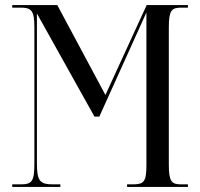

<svg xmlns="http://www.w3.org/2000/svg" viewBox="-20 -734 786 754"><path d="M28 0H217V-10H189C136 -10 125 -23 125 -94V-681L351 -276H370L555 -685V-84C555 -19 544 -10 501 -10H479V0H718V-10H692C654 -10 643 -20 643 -88V-626C643 -694 654 -704 692 -704H718V-714H556L394 -361L205 -714H28V-704H61C102 -704 115 -694 115 -628V-92C115 -22 106 -10 61 -10H28Z"/></svg>

Font: Noto Serif Display ExtraCondensed
Style: Regular
Weight: 400
Width: 2
Designer: Monotype Design Team
Foundry: Monotype Imaging Inc.
Version: Version 2.009